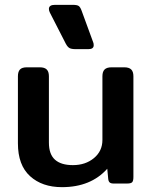

<svg xmlns="http://www.w3.org/2000/svg" viewBox="-20 -758 630 793"><path d="M252 -577 186 -706Q182 -714 182 -721Q182 -738 207 -738H280Q299 -738 305.5 -733Q312 -728 317 -714L365 -583Q367 -579 367 -571Q367 -555 345 -555H293Q275 -555 267 -559.5Q259 -564 252 -577ZM54 -166V-443Q54 -462 62.5 -471Q71 -480 91 -480H144Q164 -480 173 -471Q182 -462 182 -443V-169Q182 -121 207 -98.5Q232 -76 281 -76Q333 -76 368 -105Q403 -134 403 -180V-443Q403 -462 412 -471Q421 -480 441 -480H493Q513 -480 522 -471Q531 -462 531 -443V-27Q531 -11 526 -5.5Q521 0 505 0H449Q438 0 433 -4.5Q428 -9 427 -19L423 -61Q355 15 236 15Q154 15 104 -30.5Q54 -76 54 -166Z"/></svg>

Font: Mitr
Style: Regular
Weight: 400
Designer: Thanarat Vachiruckul
Foundry: Cadson Demak
Version: Version 1.002